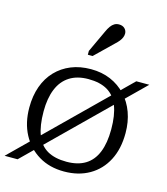

<svg xmlns="http://www.w3.org/2000/svg" viewBox="-132 -906 881 1012"><g transform="rotate(15 308.0 -400.5)"><path d="M-12 12 557 -547H628L59 12ZM126 -268Q126 -189 145.5 -139Q165 -89 206 -65.5Q247 -42 311 -42Q372 -42 413 -67Q454 -92 474.5 -142.5Q495 -193 495 -268Q495 -345 475.5 -395Q456 -445 415.5 -469Q375 -493 311 -493Q250 -493 208.5 -466.5Q167 -440 146.5 -389.5Q126 -339 126 -268ZM48 -268Q48 -332 66.5 -383.5Q85 -435 120 -471.5Q155 -508 203 -527.5Q251 -547 311 -547Q370 -547 418 -526.5Q466 -506 501 -468.5Q536 -431 554.5 -380Q573 -329 573 -268Q573 -182 540.5 -119.5Q508 -57 449 -23Q390 11 311 11Q232 11 173 -24.5Q114 -60 81 -122.5Q48 -185 48 -268ZM330 -757Q338 -775 347 -787.5Q356 -800 367 -806.5Q378 -813 392 -813Q412 -813 423.5 -801.5Q435 -790 435 -774Q435 -763 430.5 -752.5Q426 -742 418 -732Q410 -722 399 -712L300 -616H274V-637Z"/></g></svg>

Font: Roboto Serif Light
Style: Regular
Weight: 300
Designer: Greg Gazdowicz
Foundry: Commercial Type
Version: Version 1.008